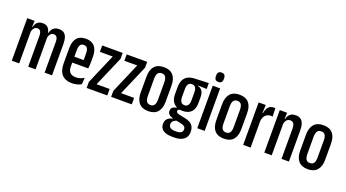

<svg xmlns="http://www.w3.org/2000/svg" viewBox="-60 -1302 3820 2118"><g transform="rotate(20 1850.5 -243.0)"><path d="M429.5 0V-357.5Q429.5 -382 424.8 -398.8Q420 -415.5 409.5 -424.2Q399 -433 381 -433Q364.5 -433 352.2 -424.5Q340 -416 332.8 -400.8Q325.5 -385.5 322 -366L310 -426.5H319Q324 -447.5 335 -465.8Q346 -484 366 -495Q386 -506 418 -506Q452.5 -506 474.2 -490.2Q496 -474.5 506.2 -443.5Q516.5 -412.5 516.5 -365.5V0ZM44 0V-499H130.5L127 -416L131 -413V0ZM237 0V-357.5Q237 -382 232.2 -398.8Q227.5 -415.5 217 -424.2Q206.5 -433 188.5 -433Q172 -433 159.8 -424.2Q147.5 -415.5 140.2 -400.5Q133 -385.5 129.5 -365.5L111 -426.5H132Q137.5 -450 148.2 -467.8Q159 -485.5 178 -495.8Q197 -506 226 -506Q269 -506 290.5 -480.2Q312 -454.5 318.5 -404Q321 -395 322.2 -384.5Q323.5 -374 323.5 -362.5V0Z M752 7Q672.5 7 632.2 -37.5Q592 -82 592 -171V-345Q592 -425.5 626.8 -466.5Q661.5 -507.5 732.5 -507.5Q779 -507.5 809.8 -488.5Q840.5 -469.5 855.5 -433Q870.5 -396.5 870.5 -344V-290.5Q870.5 -270 869.5 -250Q868.5 -230 865.5 -208.5H787Q787 -253 787 -287.8Q787 -322.5 787 -354Q787 -382 781.2 -400Q775.5 -418 763.5 -426.8Q751.5 -435.5 732.5 -435.5Q703.5 -435.5 690.8 -415.5Q678 -395.5 678 -354V-249.5V-234.5V-163Q678 -139 683.8 -121.2Q689.5 -103.5 701.2 -92Q713 -80.5 730 -74.8Q747 -69 769.5 -69Q797 -69 821 -77Q845 -85 865 -97.5L859 -20.5Q839.5 -9 812 -1Q784.5 7 752 7ZM646 -208.5V-277.5H845.5V-208.5Z M1165.5 -76V0H923V-70.5L1075 -424H924V-499H1164.5V-429.5L1012 -76Z M1453 -76V0H1210.5V-70.5L1362.5 -424H1211.5V-499H1452V-429.5L1299.5 -76Z M1647.5 8.5Q1575 8.5 1537.8 -34Q1500.5 -76.5 1500.5 -157V-342.5Q1500.5 -423 1537.8 -465.2Q1575 -507.5 1647.5 -507.5Q1720 -507.5 1757 -465.2Q1794 -423 1794 -342.5V-157Q1794 -76.5 1757 -34Q1720 8.5 1647.5 8.5ZM1647.5 -63.5Q1679 -63.5 1693 -85.2Q1707 -107 1707 -150.5V-349Q1707 -392.5 1693 -414Q1679 -435.5 1647.5 -435.5Q1615.5 -435.5 1601.5 -414Q1587.5 -392.5 1587.5 -349V-150.5Q1587.5 -107 1601.5 -85.2Q1615.5 -63.5 1647.5 -63.5Z M2001.5 -123.5Q1940 -123.5 1901.2 -160Q1862.5 -196.5 1862.5 -268V-351.5Q1862.5 -394.5 1876 -428.2Q1889.5 -462 1921.5 -482.5Q1953.5 -503 2009 -505L2171 -511.5V-442L2070 -445.5V-441Q2094.5 -435 2109.5 -420.8Q2124.5 -406.5 2131.8 -384.2Q2139 -362 2139 -331V-268Q2139 -196.5 2104 -160Q2069 -123.5 2001.5 -123.5ZM2000 113.5H2016.5Q2040.5 113.5 2056.8 108Q2073 102.5 2081.2 91.2Q2089.5 80 2089.5 63V62Q2089.5 40.5 2075.5 29Q2061.5 17.5 2031 11L1968.5 -2L1989.5 -2.5Q1969.5 2.5 1955.5 10.8Q1941.5 19 1934 30.8Q1926.5 42.5 1926.5 59V60Q1926.5 77 1935 89Q1943.5 101 1960 107.2Q1976.5 113.5 2000 113.5ZM1995.5 183.5Q1950 183.5 1917.2 172.5Q1884.5 161.5 1867 139.2Q1849.5 117 1849.5 83V81Q1849.5 54.5 1860.2 37Q1871 19.5 1889.5 8.8Q1908 -2 1931 -7V-11.5Q1902.5 -18 1885 -34Q1867.5 -50 1867.5 -76.5V-77.5Q1867.5 -94.5 1875.5 -106.2Q1883.5 -118 1897.8 -125Q1912 -132 1931 -134.5V-146L2000 -126H1985.5Q1968 -126 1958 -120Q1948 -114 1948 -102.5V-102Q1948 -89.5 1958.5 -82.8Q1969 -76 1991 -71.5L2055.5 -58Q2117 -45.5 2142.2 -15.8Q2167.5 14 2167.5 63V67Q2167.5 105 2149.2 131Q2131 157 2096.5 170.2Q2062 183.5 2013.5 183.5ZM2001.5 -189.5Q2021 -189.5 2033 -199Q2045 -208.5 2050.8 -226.5Q2056.5 -244.5 2056.5 -270V-358.5Q2056.5 -383 2051 -400.5Q2045.5 -418 2033.5 -427.5Q2021.5 -437 2002.5 -437H2001.5Q1982 -437 1969.5 -427.8Q1957 -418.5 1951.2 -401Q1945.5 -383.5 1945.5 -357.5V-270Q1945.5 -244.5 1951.2 -226.5Q1957 -208.5 1969.5 -199Q1982 -189.5 2001.5 -189.5Z M2221.5 0V-499H2308.5V0ZM2265 -558.5Q2240.5 -558.5 2229.2 -572.5Q2218 -586.5 2218 -611V-617Q2218 -642 2229.2 -655.5Q2240.5 -669 2265 -669Q2289.5 -669 2300.8 -655.5Q2312 -642 2312 -617V-611Q2312 -586.5 2300.8 -572.5Q2289.5 -558.5 2265 -558.5Z M2535.5 8.5Q2463 8.5 2425.8 -34Q2388.5 -76.5 2388.5 -157V-342.5Q2388.5 -423 2425.8 -465.2Q2463 -507.5 2535.5 -507.5Q2608 -507.5 2645 -465.2Q2682 -423 2682 -342.5V-157Q2682 -76.5 2645 -34Q2608 8.5 2535.5 8.5ZM2535.5 -63.5Q2567 -63.5 2581 -85.2Q2595 -107 2595 -150.5V-349Q2595 -392.5 2581 -414Q2567 -435.5 2535.5 -435.5Q2503.5 -435.5 2489.5 -414Q2475.5 -392.5 2475.5 -349V-150.5Q2475.5 -107 2489.5 -85.2Q2503.5 -63.5 2535.5 -63.5Z M2846.5 -311 2825 -404H2845.5Q2852.5 -450 2874.8 -476.5Q2897 -503 2941 -503Q2945 -503 2948.2 -502.8Q2951.5 -502.5 2955.5 -502L2959 -404.5Q2955 -405.5 2949.5 -406Q2944 -406.5 2937 -406.5Q2901.5 -406.5 2876.8 -382.5Q2852 -358.5 2846.5 -311ZM2760.5 0V-499H2844L2839 -377L2847.5 -360.5V0Z M3210.5 0V-352Q3210.5 -378.5 3205.2 -396.5Q3200 -414.5 3188.5 -423.8Q3177 -433 3157 -433Q3139 -433 3126.2 -424.5Q3113.5 -416 3105.5 -400.8Q3097.5 -385.5 3094 -366L3075.5 -426.5H3096.5Q3102 -450 3113.5 -467.8Q3125 -485.5 3145 -495.8Q3165 -506 3196 -506Q3231.5 -506 3253.8 -490Q3276 -474 3286.8 -442.2Q3297.5 -410.5 3297.5 -363V0ZM3008.5 0V-499H3095L3091.5 -416.5L3095.5 -413V0Z M3520 8.5Q3447.5 8.5 3410.2 -34Q3373 -76.5 3373 -157V-342.5Q3373 -423 3410.2 -465.2Q3447.5 -507.5 3520 -507.5Q3592.5 -507.5 3629.5 -465.2Q3666.5 -423 3666.5 -342.5V-157Q3666.5 -76.5 3629.5 -34Q3592.5 8.5 3520 8.5ZM3520 -63.5Q3551.5 -63.5 3565.5 -85.2Q3579.5 -107 3579.5 -150.5V-349Q3579.5 -392.5 3565.5 -414Q3551.5 -435.5 3520 -435.5Q3488 -435.5 3474 -414Q3460 -392.5 3460 -349V-150.5Q3460 -107 3474 -85.2Q3488 -63.5 3520 -63.5Z"/></g></svg>

Font: Anek Latin Condensed Medium
Style: Regular
Weight: 500
Width: 3
Designer: Yesha Goshar
Foundry: Ek Type
Version: Version 1.003